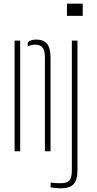

<svg xmlns="http://www.w3.org/2000/svg" viewBox="-20 -820 528 1041"><path d="M59 0V-600H89.5V0ZM223.5 0V-509Q223 -546.5 210.8 -562.2Q198.5 -578 170 -578Q159 -578 149 -575.2Q139 -572.5 130.5 -567.5V-591.5Q139.5 -598.5 150.8 -602Q162 -605.5 175.5 -605.5Q216 -605.5 234.8 -583Q253.5 -560.5 254 -508V0ZM343 -734V-800H428.5V-734ZM309 201Q297.5 201 281.2 199.5Q265 198 254.5 196V169.5Q265 171.5 278.2 172.5Q291.5 173.5 307 173.5Q342.5 173.5 356 159Q369.5 144.5 369.5 105V-600H400V104Q400 155.5 379.2 178.2Q358.5 201 309 201Z"/></svg>

Font: Big Shoulders Stencil Display Thin ExtraLight
Style: Regular
Weight: 250
Version: Version 2.001